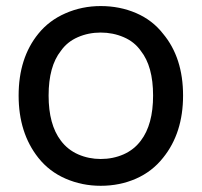

<svg xmlns="http://www.w3.org/2000/svg" viewBox="-20 -598 666 634"><path d="M106.5 -77Q41.5 -159 41.5 -282.5Q41.5 -406.5 106.5 -486.5Q142 -530.5 196 -554Q250.5 -578 312.5 -578Q375.5 -578 429.5 -554.8Q483.5 -531.5 518.5 -486.5Q584.5 -407.5 584.5 -282.5Q584.5 -158.5 518.5 -77Q482.5 -31.5 429 -8Q375.5 15.5 312.5 15.5Q251 15.5 196.8 -8Q142.5 -31.5 106.5 -77ZM445 -430Q424 -460 388.5 -475.2Q353 -490.5 312.5 -490.5Q272 -490.5 237 -475.2Q202 -460 181 -430Q140.5 -379 140.5 -282.5Q140.5 -186.5 181 -133.5Q203.5 -103.5 238.2 -88.2Q273 -73 312.5 -73Q353 -73 387.8 -88.2Q422.5 -103.5 445 -133.5Q485.5 -186.5 485.5 -282.5Q485.5 -379 445 -430Z"/></svg>

Font: Russisch Sans Medium
Style: Regular
Weight: 500
Width: 4
Designer: Michael Sharanda (font) & Cristiano Sobral (main changes)
Foundry: Michael Sharanda
Version: Version 2.00;September 8, 2020;FontCreator 13.0.0.2681 64-bi